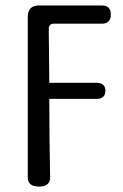

<svg xmlns="http://www.w3.org/2000/svg" viewBox="-20 -506 453 705"><path d="M164 144Q165 179 123.5 179Q82 179 82 146V-445Q82 -486 124 -486H354Q387 -486 387 -452.5Q387 -419 354 -419H178Q159 -419 159 -400L161 -202H334Q367 -202 367 -172.5Q367 -143 334 -143H161Q161 -15 164 144Z"/></svg>

Font: Raw Maruko Gothic CJK TC
Style: Regular
Weight: 400
Version: Version 1.001